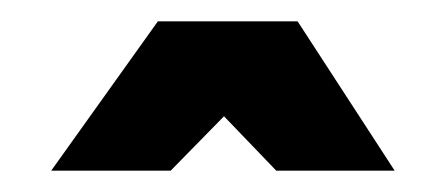

<svg xmlns="http://www.w3.org/2000/svg" viewBox="-20 -691 418 180"><path d="M28 -531 128 -671H259L350 -531H239L190 -582L140 -531Z"/></svg>

Font: Exo Thin Black
Style: Regular
Weight: 900
Version: Version 2.000